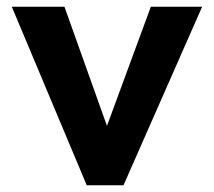

<svg xmlns="http://www.w3.org/2000/svg" viewBox="-20 -549 635 569"><path d="M237 0 15 -529H171L297 -176L427 -529H579L346 0Z"/></svg>

Font: Lexend Deca SemiBold
Style: Regular
Weight: 600
Designer: Bonnie Shaver-Troup, Thomas Jockin
Foundry: Lexend
Version: Version 1.008; ttfautohint (v1.8.4.7-5d5b)